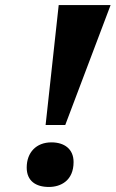

<svg xmlns="http://www.w3.org/2000/svg" viewBox="-20 -734 459 762"><path d="M161 -238H239L419 -714H213ZM174 8C221 8 272 -17 272 -91C272 -143 235 -169 184 -169C124 -169 86 -129 86 -69C86 -16 122 8 174 8Z"/></svg>

Font: Noto Serif Tamil SemiCondensed Black
Style: Italic
Weight: 900
Width: 4
Italic angle: -12°
Designer: Indian Type Foundry, Tom Grace, and the Monotype Design Team
Foundry: Monotype Imaging Inc.
Version: Version 2.003